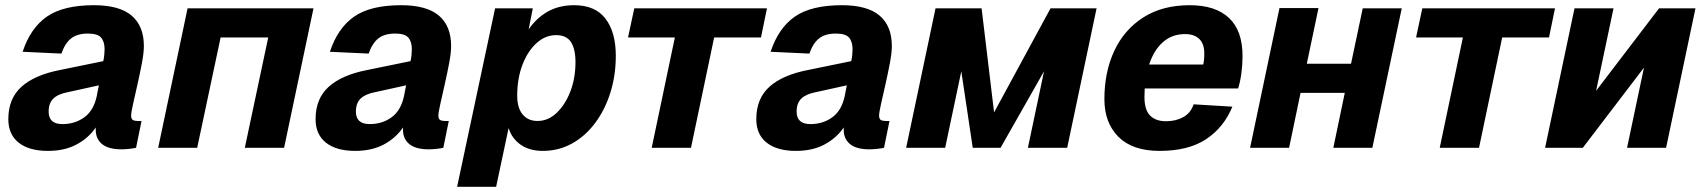

<svg xmlns="http://www.w3.org/2000/svg" viewBox="-20 -568 6546 738"><path d="M348 -69Q348 -74 348 -78Q320 -37 274 -12.5Q228 12 164 12Q92 12 52 -19.5Q12 -51 12 -110Q12 -189 62.5 -234.5Q113 -280 211 -299L377 -333Q380 -347 381 -359Q382 -371 382 -379Q382 -408 368.5 -423.5Q355 -439 318 -439Q277 -439 253.5 -420.5Q230 -402 216 -362L67 -369Q97 -460 160 -504Q223 -548 341 -548Q439 -548 486 -508Q533 -468 533 -391Q533 -365 525.5 -325.5Q518 -286 508.5 -244Q499 -202 491.5 -168.5Q484 -135 484 -124Q484 -111 490.5 -107Q497 -103 509 -103H524L503 0Q495 2 478.5 4Q462 6 447 6Q397 6 372.5 -14Q348 -34 348 -69ZM167 -139Q167 -91 220 -91Q268 -91 304 -117Q340 -143 352 -199Q353 -207 355.5 -217.5Q358 -228 360 -240L242 -214Q204 -207 185.5 -189.5Q167 -172 167 -139Z M588 0 701 -536H1185L1072 0H921L1011 -424H828L738 0Z M1529 -69Q1529 -74 1529 -78Q1501 -37 1455 -12.5Q1409 12 1345 12Q1273 12 1233 -19.5Q1193 -51 1193 -110Q1193 -189 1243.5 -234.5Q1294 -280 1392 -299L1558 -333Q1561 -347 1562 -359Q1563 -371 1563 -379Q1563 -408 1549.5 -423.5Q1536 -439 1499 -439Q1458 -439 1434.5 -420.5Q1411 -402 1397 -362L1248 -369Q1278 -460 1341 -504Q1404 -548 1522 -548Q1620 -548 1667 -508Q1714 -468 1714 -391Q1714 -365 1706.5 -325.5Q1699 -286 1689.5 -244Q1680 -202 1672.5 -168.5Q1665 -135 1665 -124Q1665 -111 1671.5 -107Q1678 -103 1690 -103H1705L1684 0Q1676 2 1659.5 4Q1643 6 1628 6Q1578 6 1553.5 -14Q1529 -34 1529 -69ZM1348 -139Q1348 -91 1401 -91Q1449 -91 1485 -117Q1521 -143 1533 -199Q1534 -207 1536.5 -217.5Q1539 -228 1541 -240L1423 -214Q1385 -207 1366.5 -189.5Q1348 -172 1348 -139Z M1737 150 1883 -536H2028L2012 -455Q2042 -499 2085.5 -523.5Q2129 -548 2187 -548Q2268 -548 2307.5 -496Q2347 -444 2347 -354Q2347 -278 2326 -211.5Q2305 -145 2267 -94.5Q2229 -44 2178 -16Q2127 12 2066 12Q2015 12 1981 -12Q1947 -36 1935 -76L1887 150ZM2046 -103Q2087 -103 2120 -134.5Q2153 -166 2172.5 -217Q2192 -268 2192 -329Q2192 -380 2174.5 -406.5Q2157 -433 2118 -433Q2076 -433 2042 -402Q2008 -371 1988 -318.5Q1968 -266 1968 -200Q1968 -153 1989 -128Q2010 -103 2046 -103Z M2485 0 2574 -424H2394L2418 -536H2928L2905 -424H2725L2636 0Z M3223 -69Q3223 -74 3223 -78Q3195 -37 3149 -12.5Q3103 12 3039 12Q2967 12 2927 -19.5Q2887 -51 2887 -110Q2887 -189 2937.5 -234.5Q2988 -280 3086 -299L3252 -333Q3255 -347 3256 -359Q3257 -371 3257 -379Q3257 -408 3243.5 -423.5Q3230 -439 3193 -439Q3152 -439 3128.5 -420.5Q3105 -402 3091 -362L2942 -369Q2972 -460 3035 -504Q3098 -548 3216 -548Q3314 -548 3361 -508Q3408 -468 3408 -391Q3408 -365 3400.5 -325.5Q3393 -286 3383.5 -244Q3374 -202 3366.5 -168.5Q3359 -135 3359 -124Q3359 -111 3365.5 -107Q3372 -103 3384 -103H3399L3378 0Q3370 2 3353.5 4Q3337 6 3322 6Q3272 6 3247.5 -14Q3223 -34 3223 -69ZM3042 -139Q3042 -91 3095 -91Q3143 -91 3179 -117Q3215 -143 3227 -199Q3228 -207 3230.5 -217.5Q3233 -228 3235 -240L3117 -214Q3079 -207 3060.5 -189.5Q3042 -172 3042 -139Z M3463 0 3576 -536H3753L3801 -136L4018 -536H4195L4082 0H3931L3993 -294L3826 0H3719L3675 -294L3613 0Z M4437 12Q4333 12 4279 -42Q4225 -96 4225 -187Q4225 -291 4263 -372.5Q4301 -454 4374.5 -501Q4448 -548 4553 -548Q4652 -548 4704 -499Q4756 -450 4756 -353Q4756 -319 4751.5 -286Q4747 -253 4739 -228H4380Q4379 -212 4379 -195Q4379 -146 4400.5 -124Q4422 -102 4462 -102Q4500 -102 4528.5 -118Q4557 -134 4568 -167L4717 -158Q4684 -78 4616 -33Q4548 12 4437 12ZM4535 -437Q4485 -437 4450 -406Q4415 -375 4397 -320H4605Q4607 -328 4608 -338.5Q4609 -349 4609 -363Q4609 -400 4589.5 -418.5Q4570 -437 4535 -437Z M4785 0 4898 -537H5048L5003 -323H5173L5218 -536H5368L5255 0H5105L5149 -211H4979L4935 0Z M5514 0 5603 -424H5423L5447 -536H5957L5934 -424H5754L5665 0Z M5919 0 6032 -536H6182L6115 -219L6357 -536H6497L6384 0H6234L6299 -308L6064 0Z"/></svg>

Font: Geist
Style: Bold Italic
Weight: 700
Italic angle: -12°
Designer: Basement.studio, Andrés Briganti, Mateo Zaragoza
Foundry: Basement.studio, Vercel, Andrés Briganti, Guido Ferreyra, Mateo Zaragoza
Version: Version 1.500; ttfautohint (v1.8.4.7-5d5b)